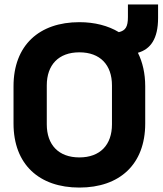

<svg xmlns="http://www.w3.org/2000/svg" viewBox="-20 -823 733 866"><path d="M338 23C519 23 635 -81 635 -266V-434C635 -492 623 -543 602 -585C659 -601 693 -648 693 -742V-803H557V-746C557 -702 546 -685 516 -678C468 -707 407 -723 338 -723C157 -723 41 -619 41 -434V-266C41 -81 157 23 338 23ZM338 -113C244 -113 191 -170 191 -262V-438C191 -530 244 -587 338 -587C432 -587 485 -530 485 -438V-262C485 -170 432 -113 338 -113Z"/></svg>

Font: Kalas SG
Style: Bold
Weight: 700
Designer: Kalas
Foundry: Kalas
Version: Version 2.000;FEAKit 1.0